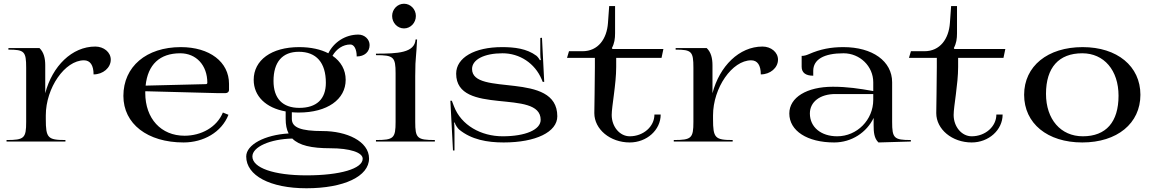

<svg xmlns="http://www.w3.org/2000/svg" viewBox="-20 -757 6180 1027"><path d="M15 0H330V-8C235.5 -8 225 -19.2 225 -120V-140C225 -287.2 327.3 -434.4 429.1 -434.4C462.5 -434.4 480.5 -408 480.5 -359C531.2 -359 572.5 -394.4 572.5 -438C572.5 -477.7 535.2 -508 489.5 -508C364.9 -508 259.8 -403 222 -258.4V-408C222 -444.2 214.7 -477.6 191 -500H25V-491.5C110.5 -491.5 120 -481.8 120 -394.5V-105C120 -17.7 109.5 -8 15 -8Z M640 -244C640 -94.6 768.8 5 962 5C1067.8 5 1165.2 -49.1 1202 -143L1172.2 -155.1C1139.7 -76.1 1056.3 -31 967 -31C841.5 -31 757 -122.6 757 -260C757 -263 757 -266 757.1 -269L1137 -259H1187C1196.9 -259 1205 -266.2 1205 -275V-308.5C1205 -425.5 1101.8 -505 947 -505C762.8 -505 640 -400.6 640 -244ZM758.9 -299C770.5 -411.8 834.7 -472 944 -472C1029.8 -472 1089 -407.9 1089 -314C1089 -310.2 1085.9 -307.1 1082 -307Z M1297 80C1297 182 1424.9 250 1619 250C1820 250 1954 186.1 1954 90.9C1954 -2 1833 -56 1706 -56C1589.2 -56 1541 -74.9 1541 -121V-156.6C1552.9 -155.6 1565.3 -155 1578 -155C1730.6 -155 1829 -225 1829 -330C1829 -383.6 1803.5 -428 1758.5 -458.7C1779.6 -495.1 1814.5 -519 1854 -519C1874.4 -519 1888 -493.4 1888 -455C1929.4 -455 1957 -479.4 1957 -516C1957 -546.9 1930 -572 1897 -572C1826.6 -572 1765.6 -531.3 1736.2 -472C1695.2 -493.2 1642.1 -505 1580 -505C1431.6 -505 1337 -435 1337 -330C1337 -242.8 1401.9 -179.8 1508 -160.9V-121C1508 -89.9 1513 -64.2 1523.8 -43.1C1396.1 -35.7 1297 16.8 1297 80ZM1330 80C1330 28.7 1424.9 -13.3 1543.5 -15.9C1579.7 20.7 1645.3 36 1747.5 36C1850.8 36 1920 58.4 1920 92C1920 145.3 1799.1 181 1619 181C1444.2 181 1330 140.6 1330 80ZM1443 -324C1443 -425.4 1490.5 -480 1578.2 -480C1672.3 -480 1723 -421.9 1723 -314C1723 -226.9 1673.3 -180 1581 -180C1491.3 -180 1443 -230.4 1443 -324Z M2077.5 -671.5C2077.5 -634.8 2105.9 -605 2141 -605C2176.1 -605 2204.5 -634.8 2204.5 -671.5C2204.5 -707.4 2176.1 -737 2141 -737C2105.9 -737 2077.5 -707.4 2077.5 -671.5ZM1991 0H2306V-8C2211.5 -8 2201 -17.7 2201 -105V-350C2201 -409.1 2202.7 -429.2 2205.1 -457.4C2206.8 -477.3 2208.9 -502.3 2211 -546H2203C2198 -474 2107.2 -470 1991 -470V-462C2085.5 -462 2096 -452.3 2096 -365V-105C2096 -17.7 2085.5 -8 1991 -8Z M2389 -218 2403 48H2411V-43C2411 -56.5 2410.8 -92.5 2409 -101L2412 -102C2416 -87.5 2429.3 -69.5 2436 -64C2501.7 -10.1 2585.7 5 2674 5C2846.2 5 2961 -51 2961 -135C2961 -257.8 2847 -283.5 2733 -297.3C2619 -311.1 2505 -312.9 2505 -388C2505 -438.4 2570.2 -472 2668 -472C2759.5 -472 2841.2 -418.9 2877.5 -332.2L2883 -319H2891L2879 -555L2870 -554V-469C2870 -455 2871 -443 2873 -436L2868 -435C2867 -438 2856 -454 2849 -459C2797.5 -497.2 2732 -505 2665 -505C2518 -505 2420 -448.2 2420 -363C2420 -248.4 2533 -229.2 2646 -217.3C2759 -205.4 2872 -200.9 2872 -116C2872 -63.2 2790.8 -28 2669 -28C2553.2 -28 2446.8 -86.7 2408 -189L2397 -218Z M3013 -447.5H3162V-399C3162 -300.8 3159 -196.5 3159 -152C3159 -65.3 3243.9 5 3348.5 5C3439.6 5 3514 -61.8 3514 -144.2H3480.5C3480.5 -80.1 3421.4 -28 3348.5 -28C3295.2 -28 3252 -79.1 3252 -142C3252 -188 3276 -306.6 3276 -399V-447.5H3518.5L3528.5 -495H3256L3253 -500C3266.6 -525.3 3270 -550.1 3270 -579V-724.5H3238.5L3232 -634C3225.9 -549.3 3179.7 -483 3095.5 -483H3023.5Z M3584 0H3899V-8C3804.5 -8 3794 -19.2 3794 -120V-140C3794 -287.2 3896.3 -434.4 3998.1 -434.4C4031.5 -434.4 4049.5 -408 4049.5 -359C4100.2 -359 4141.5 -394.4 4141.5 -438C4141.5 -477.7 4104.2 -508 4058.5 -508C3933.9 -508 3828.8 -403 3791 -258.4V-408C3791 -444.2 3783.7 -477.6 3760 -500H3594V-491.5C3679.5 -491.5 3689 -481.8 3689 -394.5V-105C3689 -17.7 3678.5 -8 3584 -8Z M4202 -150C4202 -57 4298.2 5 4442 5C4535.3 5 4615.8 -48.7 4653 -126.2V-87C4653 -50.8 4655.5 -17.2 4679 5L4852 0V-8C4762 -8 4752 -17.9 4752 -105V-317C4752 -429.5 4647.6 -505 4491 -505C4424.5 -505 4367.8 -494.2 4307 -467.5C4293.9 -461.7 4282.1 -458 4268 -458V-400C4268 -368.8 4288.7 -352 4330 -352V-378C4330 -439 4386.9 -472 4492 -472C4579.5 -472 4651 -402.6 4651 -317V-270C4575.6 -283.4 4511.3 -293 4435 -293C4295.4 -293 4202 -235.8 4202 -150ZM4312 -150C4312 -212.2 4366.4 -254 4448 -254H4651V-223C4651 -115.7 4564.2 -28 4458 -28C4371.8 -28 4312 -76.8 4312 -150Z M4842 -447.5H4991V-399C4991 -300.8 4988 -196.5 4988 -152C4988 -65.3 5072.9 5 5177.5 5C5268.6 5 5343 -61.8 5343 -144.2H5309.5C5309.5 -80.1 5250.4 -28 5177.5 -28C5124.2 -28 5081 -79.1 5081 -142C5081 -188 5105 -306.6 5105 -399V-447.5H5347.5L5357.5 -495H5085L5082 -500C5095.6 -525.3 5099 -550.1 5099 -579V-724.5H5067.5L5061 -634C5054.9 -549.3 5008.7 -483 4924.5 -483H4852.5Z M5458 -250C5458 -97 5582.4 5 5769 5C5955.6 5 6080 -97 6080 -250C6080 -403 5955.9 -505 5771 -505C5583.7 -505 5458 -403 5458 -250ZM5575 -255C5575 -396 5643.8 -472 5769 -472C5885.3 -472 5963 -381.2 5963 -245C5963 -104.3 5896.2 -28 5772 -28C5653.8 -28 5575 -118.8 5575 -255Z"/></svg>

Font: Prida01
Style: Bold
Weight: 700
Designer: gluk
Foundry: gluk
Version: Version 00.072